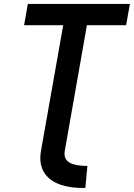

<svg xmlns="http://www.w3.org/2000/svg" viewBox="-20 -745 678 972"><path d="M300 -617.5H102L121 -725H637.5L618.5 -617.5H420L314 -15.5L308 17.5Q306.5 26 306.5 33Q306.5 64.5 335 79.8Q363.5 95 422.5 95L412 206.5Q339.5 208 288.5 190.8Q237.5 173.5 210.8 138.8Q184 104 184 54.5Q184 40.5 187.5 18.5L193.5 -15.5Z"/></svg>

Font: JuliaMono ExtraBold
Style: Italic
Weight: 800
Italic angle: -9°
Monospace: yes
Designer: cormullion
Foundry: corm
Version: Version 0.057; ttfautohint (v1.8.4)